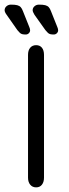

<svg xmlns="http://www.w3.org/2000/svg" viewBox="-34 -800 297 829"><path d="M87 -33Q87 -14 96.5 -2.5Q106 9 122 9Q138 9 147 -2.5Q156 -14 156 -33V-563Q156 -583 147 -594Q138 -605 122 -605Q106 -605 96.5 -594Q87 -583 87 -563ZM115 -736 162 -670Q168 -663 172.5 -658.5Q177 -654 183 -652.5Q189 -651 198 -651Q206 -651 211.5 -656.5Q217 -662 217 -669Q217 -675 214 -682L186 -752Q182 -763 176.5 -769Q171 -775 161.5 -777.5Q152 -780 134 -780Q123 -780 115 -773Q107 -766 107 -756Q107 -749 115 -736ZM-6 -737 41 -670Q47 -663 51.5 -658.5Q56 -654 62 -652.5Q68 -651 77 -651Q85 -651 90.5 -656.5Q96 -662 96 -669Q96 -675 93 -682L65 -752Q61 -763 55.5 -769Q50 -775 40.5 -777.5Q31 -780 13 -780Q2 -780 -6 -773Q-14 -766 -14 -756Q-14 -748 -6 -737Z"/></svg>

Font: Beiruti
Style: Regular
Weight: 400
Designer: Arlette Boutros
Foundry: Boutros
Version: Version 1.41